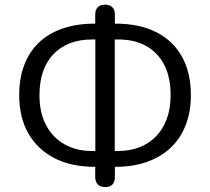

<svg xmlns="http://www.w3.org/2000/svg" viewBox="-20 -759 885 809"><path d="M422.9 29.3Q403 29.3 392.1 18.1Q381.2 7 381.2 -13.4V-79.5L403.6 -56.1H378.7Q279.9 -56.1 208.8 -92.9Q137.7 -129.7 99.3 -197.2Q60.9 -264.7 60.9 -358Q60.9 -428.9 82.1 -484.8Q103.3 -540.8 143.9 -579.6Q184.6 -618.3 244 -638.9Q303.3 -659.4 378.7 -659.4H403.6L381.2 -636V-697.1Q381.2 -718 392.1 -728.6Q403 -739.3 422.9 -739.3Q442.7 -739.3 453.4 -728.6Q464.1 -718 464.1 -697.1V-636L441.6 -659.4H466.5Q567.8 -659.4 638.7 -623.4Q709.5 -587.3 746.9 -519.8Q784.3 -452.3 784.3 -358Q784.3 -288.1 762.6 -232.2Q740.9 -176.2 699.8 -137.2Q658.6 -98.1 599.8 -77.1Q540.9 -56.1 466.5 -56.1H441.6L464.1 -79.5V-13.4Q464.1 7 453.9 18.1Q443.7 29.3 422.9 29.3ZM381.7 -105V-610.4L401.8 -592.7H367.3Q316.7 -592.7 276.1 -577.3Q235.5 -561.9 206.3 -531.9Q177 -501.9 161.7 -458.4Q146.3 -414.8 146.3 -358Q146.3 -284.6 174 -232Q201.7 -179.3 251.6 -151.1Q301.6 -122.8 367.3 -122.8H401.8ZM463.6 -105 443.5 -122.8H477.9Q527.5 -122.8 568.1 -138.7Q608.7 -154.6 638 -185.1Q667.2 -215.6 683.1 -259.2Q698.9 -302.7 698.9 -358Q698.9 -433.9 671.7 -486.3Q644.5 -538.7 595.1 -565.7Q545.7 -592.7 477.9 -592.7H443.5L463.6 -610.4Z"/></svg>

Font: Nunito ExtraLight
Style: Regular
Weight: 200
Designer: Vernon Adams
Foundry: Vernon Adams
Version: Version 3.602